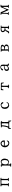

<svg xmlns="http://www.w3.org/2000/svg" viewBox="4696 -5223 608 10040"><g transform="rotate(-90 5000.0 -203.0)"><path d="M732 -447Q722 -439 705.5 -436.5Q689 -434 669 -435Q665 -376 665 -297Q665 -218 665 -143Q666 -131 666 -118.5Q666 -106 666 -94Q678 -87 694.5 -83.5Q711 -80 722 -72Q718 -55 701 -48.5Q684 -42 661 -42Q646 -42 629 -43.5Q612 -45 596 -47Q581 -48 567.5 -49.5Q554 -51 544 -50Q543 -68 554 -75.5Q565 -83 577 -87Q583 -90 588.5 -92Q594 -94 599 -98Q599 -138 599 -176Q599 -214 600 -250Q600 -299 600 -345Q600 -391 599 -435Q578 -433 555 -433Q532 -433 508 -434Q487 -435 465 -435.5Q443 -436 421 -435Q410 -430 408 -415Q406 -400 406 -382Q406 -377 406 -372Q406 -367 406 -362Q406 -354 405.5 -345Q405 -336 405 -327Q404 -273 403 -213Q402 -153 406 -94Q414 -82 431.5 -80Q449 -78 459 -68Q451 -56 436 -50Q421 -44 402 -42Q374 -39 342.5 -42.5Q311 -46 288 -50Q282 -51 277.5 -51.5Q273 -52 269 -53Q270 -72 282.5 -78Q295 -84 311 -88Q327 -92 335 -102Q333 -137 334 -171Q335 -205 336 -238Q338 -287 338 -335.5Q338 -384 329 -432Q326 -434 321.5 -433Q317 -432 312 -431Q306 -429 298.5 -428.5Q291 -428 284 -435Q280 -439 279.5 -444.5Q279 -450 279 -456Q280 -462 280 -468Q280 -474 277 -480Q300 -482 331.5 -481Q363 -480 396 -478Q405 -478 414 -477.5Q423 -477 432 -477Q462 -476 492 -477.5Q522 -479 551 -481Q590 -484 626.5 -485Q663 -486 692 -480Q703 -478 715 -469.5Q727 -461 732 -447Z M1726 -270Q1726 -235 1719 -209.5Q1712 -184 1702.5 -159.5Q1693 -135 1685 -104Q1654 -85 1627.5 -63Q1601 -41 1559 -33Q1546 -34 1535.5 -38Q1525 -42 1515 -47Q1502 -54 1488.5 -58.5Q1475 -63 1459 -59Q1455 -73 1445.5 -83Q1436 -93 1425 -100Q1425 -67 1425.5 -35Q1426 -3 1429 26Q1450 30 1470 40.5Q1490 51 1490 61Q1490 74 1452 78Q1436 80 1415.5 79Q1395 78 1374 76Q1353 74 1334 73Q1315 72 1303 75Q1297 61 1301 52.5Q1305 44 1314 40Q1325 35 1337.5 31.5Q1350 28 1359 23Q1363 -46 1364.5 -125.5Q1366 -205 1364.5 -281.5Q1363 -358 1359 -419Q1352 -420 1346 -419Q1340 -418 1335 -417Q1328 -416 1321 -415.5Q1314 -415 1307 -419Q1304 -426 1303.5 -431Q1303 -436 1304 -441Q1304 -445 1304 -449.5Q1304 -454 1303 -460Q1317 -459 1330 -460.5Q1343 -462 1354 -464Q1374 -467 1391 -467.5Q1408 -468 1425 -455Q1430 -445 1429.5 -430Q1429 -415 1433 -404Q1451 -414 1460 -426Q1469 -438 1481 -445Q1504 -457 1525.5 -462.5Q1547 -468 1567 -468Q1612 -468 1648 -442Q1684 -416 1705 -371.5Q1726 -327 1726 -270ZM1653 -261Q1652 -309 1638.5 -352Q1625 -395 1600 -415Q1586 -421 1562 -425.5Q1538 -430 1519 -422Q1489 -409 1468 -380.5Q1447 -352 1436 -315Q1423 -274 1423.5 -227Q1424 -180 1437 -137Q1460 -119 1472.5 -101.5Q1485 -84 1510 -77Q1541 -69 1565 -76Q1589 -83 1606 -102Q1631 -128 1642.5 -171.5Q1654 -215 1653 -261Z M2676 -256Q2650 -257 2626 -257Q2602 -257 2578 -257Q2538 -258 2495.5 -258.5Q2453 -259 2403 -263Q2399 -217 2410.5 -175.5Q2422 -134 2447 -107Q2467 -87 2494.5 -77.5Q2522 -68 2558 -74Q2584 -79 2599.5 -93Q2615 -107 2629 -124.5Q2643 -142 2662 -156Q2677 -139 2670 -119.5Q2663 -100 2653 -81Q2649 -73 2645 -65.5Q2641 -58 2639 -51Q2585 -20 2529.5 -22.5Q2474 -25 2428 -52Q2385 -77 2356 -119.5Q2327 -162 2321 -214Q2315 -267 2327 -314.5Q2339 -362 2367 -398Q2397 -437 2444.5 -459.5Q2492 -482 2554 -478Q2585 -462 2613 -440Q2641 -418 2659 -387.5Q2677 -357 2676 -315Q2676 -311 2676 -306Q2676 -301 2676 -295Q2676 -284 2676.5 -272.5Q2677 -261 2676 -256ZM2606 -308Q2612 -348 2600 -373.5Q2588 -399 2566 -412Q2544 -425 2518 -425Q2489 -426 2463 -411.5Q2437 -397 2421 -370Q2405 -343 2406 -304Q2456 -300 2507.5 -301.5Q2559 -303 2606 -308Z M3721 -54Q3708 -37 3708.5 -19Q3709 -1 3713 18Q3715 33 3716.5 48.5Q3718 64 3714 80Q3695 83 3684.5 69.5Q3674 56 3669 35Q3664 14 3661 -7Q3660 -14 3659 -17Q3611 -27 3555 -28.5Q3499 -30 3443 -27.5Q3387 -25 3339 -21Q3321 -10 3316.5 15.5Q3312 41 3310 68Q3301 64 3291.5 60.5Q3282 57 3273 53Q3276 43 3276.5 30.5Q3277 18 3277 4Q3276 -16 3277.5 -36Q3279 -56 3288 -69Q3323 -66 3341.5 -84.5Q3360 -103 3370 -135.5Q3380 -168 3388 -206Q3390 -214 3391.5 -221Q3393 -228 3394 -235Q3404 -282 3410 -322Q3416 -362 3410 -414Q3405 -416 3399 -416.5Q3393 -417 3387 -416Q3379 -416 3371 -417Q3363 -418 3358 -425Q3359 -436 3362.5 -444.5Q3366 -453 3369 -462Q3399 -459 3434 -460.5Q3469 -462 3505 -465Q3545 -468 3583 -469.5Q3621 -471 3651 -466Q3667 -464 3683 -451.5Q3699 -439 3699 -422Q3694 -418 3684.5 -417.5Q3675 -417 3666 -418Q3660 -418 3655 -418.5Q3650 -419 3648 -417Q3637 -353 3637.5 -288.5Q3638 -224 3641 -155Q3642 -134 3642.5 -112.5Q3643 -91 3644 -69Q3651 -66 3660 -65.5Q3669 -65 3678 -65Q3691 -64 3703 -62.5Q3715 -61 3721 -54ZM3569 -410Q3555 -418 3537 -418Q3519 -418 3501 -416Q3492 -415 3483 -414.5Q3474 -414 3466 -414Q3468 -317 3450.5 -231Q3433 -145 3406 -69H3566Q3570 -117 3572 -178Q3574 -239 3573.5 -300Q3573 -361 3569 -410Z M4682 -355Q4678 -338 4658.5 -335Q4639 -332 4622 -340Q4609 -357 4600.5 -378Q4592 -399 4578 -413Q4568 -424 4551 -429Q4534 -434 4507 -429Q4472 -422 4449 -397.5Q4426 -373 4415 -338.5Q4404 -304 4403 -266Q4403 -220 4417.5 -176.5Q4432 -133 4461 -105Q4490 -77 4532 -77Q4554 -77 4582 -88Q4597 -94 4608.5 -103Q4620 -112 4627 -121Q4633 -128 4637.5 -139Q4642 -150 4651 -159.5Q4660 -169 4678 -169Q4674 -131 4663 -105.5Q4652 -80 4627 -58Q4622 -57 4617.5 -55.5Q4613 -54 4609 -52Q4566 -39 4524.5 -31Q4483 -23 4452 -43Q4439 -51 4421 -61Q4403 -71 4392 -80Q4358 -109 4341.5 -158Q4325 -207 4326 -259Q4327 -301 4339.5 -340.5Q4352 -380 4377 -406Q4389 -418 4419 -434Q4449 -450 4484 -462Q4519 -474 4545 -473Q4556 -473 4565.5 -469.5Q4575 -466 4584 -461Q4594 -457 4604.5 -453.5Q4615 -450 4627 -451Q4636 -435 4648 -421.5Q4660 -408 4670 -393Q4680 -378 4682 -355Z M5706 -309Q5687 -308 5676.5 -316Q5666 -324 5661 -337Q5654 -354 5651.5 -376Q5649 -398 5642 -416Q5626 -411 5610 -412.5Q5594 -414 5579 -417Q5571 -418 5564 -419.5Q5557 -421 5549 -421Q5540 -393 5537.5 -350Q5535 -307 5535.5 -258.5Q5536 -210 5538 -168Q5538 -143 5538.5 -122Q5539 -101 5539 -86Q5545 -78 5555.5 -74.5Q5566 -71 5577 -68Q5587 -65 5595.5 -61Q5604 -57 5606 -46Q5581 -33 5544.5 -31.5Q5508 -30 5470 -34Q5432 -38 5401 -43Q5402 -63 5417 -68Q5432 -73 5449 -76Q5463 -92 5468.5 -127.5Q5474 -163 5475 -205Q5476 -247 5476 -283Q5476 -318 5475.5 -357Q5475 -396 5472 -421Q5458 -426 5441 -425.5Q5424 -425 5407 -423Q5399 -422 5391 -421.5Q5383 -421 5376 -421Q5361 -395 5350 -364.5Q5339 -334 5316 -316Q5299 -329 5300.5 -355Q5302 -381 5307 -408Q5309 -422 5311 -436Q5313 -450 5312 -461Q5320 -461 5335.5 -461Q5351 -461 5370 -461Q5399 -461 5432.5 -461Q5466 -461 5497.5 -461Q5529 -461 5552 -461Q5575 -461 5583 -461Q5586 -461 5589 -461Q5592 -461 5595 -461Q5622 -462 5648 -461Q5674 -460 5694 -450Q5694 -435 5696 -419.5Q5698 -404 5700 -388Q5703 -368 5705 -348Q5707 -328 5706 -309Z M6698 -80Q6703 -55 6693 -46.5Q6683 -38 6666 -38Q6647 -38 6625 -45Q6603 -52 6590 -55Q6586 -69 6580 -80Q6574 -91 6572 -106Q6538 -77 6495.5 -56.5Q6453 -36 6390 -43Q6354 -52 6334.5 -80.5Q6315 -109 6312 -144.5Q6309 -180 6322.5 -213Q6336 -246 6365 -265Q6386 -268 6406.5 -273.5Q6427 -279 6446 -285Q6476 -295 6507 -302.5Q6538 -310 6572 -306Q6574 -332 6572 -364.5Q6570 -397 6568 -425Q6555 -440 6536 -448.5Q6517 -457 6498 -455Q6469 -452 6449.5 -430.5Q6430 -409 6416 -383.5Q6402 -358 6387 -343Q6346 -347 6339.5 -369.5Q6333 -392 6357 -421Q6380 -449 6424 -468Q6468 -487 6514 -487Q6541 -487 6565.5 -479.5Q6590 -472 6609 -455Q6630 -436 6634 -414Q6638 -392 6639 -364Q6639 -347 6640.5 -328Q6642 -309 6647 -288Q6647 -284 6645 -281Q6643 -278 6641 -276Q6639 -273 6637 -270Q6635 -267 6635 -262Q6636 -250 6636 -235.5Q6636 -221 6636 -206Q6636 -183 6636 -160Q6636 -137 6641 -118Q6646 -96 6659.5 -84.5Q6673 -73 6698 -80ZM6572 -173Q6572 -179 6572.5 -188Q6573 -197 6574 -206Q6576 -228 6576.5 -248.5Q6577 -269 6568 -273Q6507 -271 6460 -253.5Q6413 -236 6387 -198Q6378 -169 6385 -143Q6392 -117 6402 -106Q6424 -90 6450.5 -91.5Q6477 -93 6502.5 -104Q6528 -115 6546 -125Q6551 -140 6557.5 -155Q6564 -170 6572 -173Z M7686 -216Q7695 -197 7695 -172.5Q7695 -148 7683 -120Q7668 -95 7646 -80Q7624 -65 7601 -57Q7569 -57 7537 -55Q7505 -53 7474 -51Q7432 -48 7392.5 -46Q7353 -44 7316 -46Q7318 -69 7331.5 -80.5Q7345 -92 7375 -87Q7375 -106 7375 -126Q7375 -146 7375 -168Q7376 -234 7375 -303.5Q7374 -373 7364 -428Q7360 -428 7356.5 -428Q7353 -428 7349 -428Q7340 -428 7332.5 -428Q7325 -428 7320 -432Q7321 -437 7320 -441.5Q7319 -446 7318 -450Q7317 -455 7316.5 -460Q7316 -465 7320 -469Q7342 -466 7371 -466.5Q7400 -467 7432 -468Q7453 -469 7475 -469.5Q7497 -470 7518 -470Q7574 -469 7618.5 -456Q7663 -443 7676 -402Q7685 -373 7673.5 -350Q7662 -327 7641 -310Q7620 -293 7598 -280Q7629 -272 7652 -255.5Q7675 -239 7686 -216ZM7616 -224Q7594 -236 7562 -242Q7530 -248 7497 -249Q7464 -250 7438 -247Q7438 -230 7438.5 -210Q7439 -190 7440 -170Q7441 -144 7441.5 -121.5Q7442 -99 7441 -87Q7483 -85 7519 -89.5Q7555 -94 7586 -102Q7603 -111 7612 -131.5Q7621 -152 7622.5 -177Q7624 -202 7616 -224ZM7594 -413Q7560 -424 7520 -425.5Q7480 -427 7446 -428Q7443 -399 7441.5 -356.5Q7440 -314 7441 -283Q7445 -283 7449 -283Q7453 -283 7457 -284Q7495 -285 7531.5 -290.5Q7568 -296 7590 -325Q7601 -337 7603 -365.5Q7605 -394 7594 -413Z M8695 -442Q8679 -437 8661 -434Q8643 -431 8624 -428Q8620 -376 8620 -302Q8620 -228 8620 -155Q8620 -137 8620 -120Q8620 -103 8620 -86Q8631 -78 8645.5 -74Q8660 -70 8672.5 -63.5Q8685 -57 8687 -41Q8672 -40 8646.5 -38Q8621 -36 8592.5 -35Q8564 -34 8537.5 -36.5Q8511 -39 8494 -45Q8497 -61 8507 -69.5Q8517 -78 8538 -75Q8549 -88 8553 -112Q8557 -136 8557.5 -162Q8558 -188 8557 -208Q8557 -215 8557 -221Q8557 -227 8557 -231Q8525 -234 8502 -227.5Q8479 -221 8463 -207Q8440 -187 8426.5 -157Q8413 -127 8401.5 -95.5Q8390 -64 8372 -38Q8358 -33 8337 -31Q8316 -29 8297 -32Q8278 -35 8268 -45Q8274 -61 8284.5 -68Q8295 -75 8307.5 -80.5Q8320 -86 8330 -97Q8345 -113 8355 -134Q8365 -155 8375 -176Q8385 -197 8399.5 -214Q8414 -231 8438 -238Q8431 -245 8416 -254.5Q8401 -264 8379 -264Q8338 -307 8338 -358Q8338 -393 8357.5 -422.5Q8377 -452 8417 -465Q8441 -473 8473 -472.5Q8505 -472 8538 -470Q8551 -469 8563 -468.5Q8575 -468 8587 -468Q8594 -468 8601 -468Q8608 -468 8616 -469Q8643 -470 8666 -467Q8689 -464 8695 -442ZM8557 -264Q8557 -268 8557 -276Q8558 -306 8558 -349.5Q8558 -393 8553 -431Q8552 -431 8550 -431Q8531 -431 8504 -430Q8477 -429 8450.5 -422.5Q8424 -416 8408 -401Q8396 -363 8405 -337Q8414 -311 8436 -294Q8459 -278 8490.5 -270.5Q8522 -263 8557 -264Z M9778 -467Q9778 -451 9766.5 -445.5Q9755 -440 9741.5 -436.5Q9728 -433 9721 -423Q9719 -386 9719 -342Q9719 -298 9720 -255Q9721 -212 9722 -176Q9722 -149 9722.5 -128.5Q9723 -108 9723 -97Q9730 -89 9742 -86Q9754 -83 9764 -78Q9774 -73 9775 -60Q9765 -50 9750 -45.5Q9735 -41 9717 -41Q9704 -41 9690 -42.5Q9676 -44 9663 -45Q9647 -47 9634 -48Q9621 -49 9611 -48Q9607 -52 9607.5 -56Q9608 -60 9610 -64Q9611 -68 9611.5 -72.5Q9612 -77 9611 -82Q9619 -87 9633 -86.5Q9647 -86 9653 -93Q9658 -118 9658 -158.5Q9658 -199 9657 -242Q9657 -266 9656.5 -289.5Q9656 -313 9657 -334Q9657 -345 9658 -361.5Q9659 -378 9659 -378Q9620 -310 9584.5 -231Q9549 -152 9533 -70Q9529 -69 9526 -67.5Q9523 -66 9520 -64Q9513 -60 9507 -58Q9501 -56 9491 -63Q9453 -143 9419 -226Q9385 -309 9348 -390V-345Q9348 -340 9348 -334.5Q9348 -329 9348 -324Q9348 -270 9347 -211.5Q9346 -153 9340 -100Q9354 -93 9368 -85Q9382 -77 9396 -70Q9390 -57 9378 -52Q9366 -47 9352 -46Q9344 -46 9335 -46.5Q9326 -47 9317 -48Q9300 -50 9283.5 -50.5Q9267 -51 9254 -45Q9247 -50 9243.5 -63.5Q9240 -77 9246 -85Q9263 -87 9273.5 -96Q9284 -105 9295 -112Q9301 -183 9302 -260.5Q9303 -338 9303 -405Q9303 -411 9303 -417.5Q9303 -424 9303 -430Q9297 -435 9291.5 -435.5Q9286 -436 9280 -435Q9275 -435 9269.5 -435.5Q9264 -436 9258 -438Q9257 -442 9253 -449Q9249 -454 9246.5 -459.5Q9244 -465 9246 -475Q9252 -475 9257 -475.5Q9262 -476 9268 -476Q9300 -478 9329.5 -477.5Q9359 -477 9384 -467Q9405 -394 9442.5 -318Q9480 -242 9511 -170Q9548 -244 9584 -318.5Q9620 -393 9648 -475H9650Q9684 -479 9719 -480Q9754 -481 9778 -467Z"/></g></svg>

Font: Yuji Syuku
Style: Regular
Weight: 400
Designer: Kataoka Yuji
Foundry: Kinuta Font Factory
Version: Version 3.002